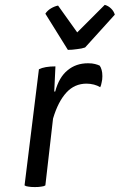

<svg xmlns="http://www.w3.org/2000/svg" viewBox="-20 -760 488 783"><path d="M206.1 -489.3Q184.6 -489.3 167 -486.3Q150.4 -483.4 138.7 -477.5Q119.1 -320.3 80.1 -3.9Q85.9 0 95.7 1Q105.5 2.9 122.1 2.9Q138.7 2.9 148.4 1Q159.2 0 165 -3.9Q175.8 -94.7 196.3 -276.4Q216.8 -345.7 251 -382.8Q284.2 -418.9 333 -418.9Q347.7 -418.9 363.3 -415Q377.9 -411.1 388.7 -404.3Q392.6 -412.1 394.5 -423.8Q397.5 -434.6 397.5 -449.2Q397.5 -464.8 394.5 -474.6Q391.6 -485.4 386.7 -492.2Q378.9 -496.1 367.2 -499Q356.4 -502 338.9 -502Q290 -502 255.9 -473.6Q220.7 -445.3 205.1 -386.7Q204.1 -386.7 201.2 -386.7Q202.1 -412.1 206.1 -489.3ZM256.8 -556.6Q274.4 -556.6 293.9 -559.6Q313.5 -561.5 327.1 -566.4Q367.2 -610.4 448.2 -700.2Q444.3 -713.9 433.6 -724.6Q421.9 -736.3 407.2 -740.2Q370.1 -703.1 294.9 -627.9Q275.4 -655.3 216.8 -737.3Q202.1 -734.4 187.5 -725.6Q172.9 -716.8 165 -704.1Q195.3 -655.3 256.8 -556.6Z"/></svg>

Font: cl
Style: Italic
Weight: 400
Designer: Mitja Miklavcic
Version: Version 7.504; 2011; Build 1022